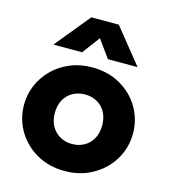

<svg xmlns="http://www.w3.org/2000/svg" viewBox="-115 -859 853 966"><g transform="rotate(15 311.5 -376.0)"><path d="M311.5 15Q228 15 164 -21.8Q100 -58.5 63.8 -120Q27.5 -181.5 27.5 -255Q27.5 -308.5 48.2 -357.2Q69 -406 107 -443.8Q145 -481.5 197 -503.2Q249 -525 311.5 -525Q395 -525 459 -488.2Q523 -451.5 559 -390Q595 -328.5 595 -255Q595 -201.5 574.5 -152.8Q554 -104 516 -66.5Q478 -29 426 -7Q374 15 311.5 15ZM311.5 -126Q346.5 -126 374.5 -141.8Q402.5 -157.5 418.5 -186.5Q434.5 -215.5 434.5 -255Q434.5 -295 418.8 -323.8Q403 -352.5 375 -368.2Q347 -384 311.5 -384Q276 -384 248 -368.2Q220 -352.5 204 -323.8Q188 -295 188 -255Q188 -215.5 204.2 -186.5Q220.5 -157.5 248.5 -141.8Q276.5 -126 311.5 -126ZM92 -585 241 -767H384L530.5 -585H376L310 -676.5L241.5 -585Z"/></g></svg>

Font: Geologica Cursive
Style: Bold
Weight: 700
Designer: Sindre Bremnes, Frode Helland
Foundry: Monokrom Skriftforlag AS
Version: Version 1.010;gftools[0.9.28]